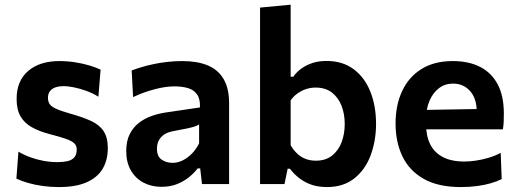

<svg xmlns="http://www.w3.org/2000/svg" viewBox="-20 -764 2149 797"><path d="M224 12.5Q189.5 12.5 157.2 8Q125 3.5 97 -4.5Q69 -12.5 48 -22.5L56.5 -134.5Q79 -121 105.8 -111.2Q132.5 -101.5 161.5 -96.2Q190.5 -91 219 -91Q241 -91 259 -94.8Q277 -98.5 287.8 -110Q298.5 -121.5 298.5 -144Q298.5 -159.5 287.8 -169.5Q277 -179.5 252.5 -188Q228 -196.5 185.5 -207.5Q143 -218.5 112.2 -235.8Q81.5 -253 65.2 -281Q49 -309 49 -353.5Q49 -428.5 97 -469.5Q145 -510.5 226.5 -510.5Q261 -510.5 293.5 -505.2Q326 -500 352.8 -491.8Q379.5 -483.5 397.5 -475L388.5 -362.5Q365.5 -377 338.5 -386.8Q311.5 -396.5 286.5 -401.5Q261.5 -406.5 245 -406.5Q226.5 -406.5 211.5 -401.8Q196.5 -397 187.8 -386Q179 -375 179 -357.5Q179 -343 186 -332.2Q193 -321.5 212.8 -312.5Q232.5 -303.5 271 -292.5Q323 -278 357.8 -262Q392.5 -246 410 -219.8Q427.5 -193.5 427.5 -148.5Q427.5 -100.5 406.8 -64.5Q386 -28.5 341.2 -8Q296.5 12.5 224 12.5Z M650.5 11.5Q608.5 11.5 575.5 -6Q542.5 -23.5 523.2 -56.8Q504 -90 504 -137Q504 -178.5 518.5 -207.2Q533 -236 556.8 -254.2Q580.5 -272.5 609.2 -282.5Q638 -292.5 667.5 -297L810 -318Q811.5 -353 798.2 -372Q785 -391 760.5 -398.2Q736 -405.5 704 -405.5Q687 -405.5 667.2 -402.8Q647.5 -400 625.8 -394.5Q604 -389 580.5 -380.8Q557 -372.5 532.5 -361L526.5 -471.5Q545 -478.5 568.2 -485.5Q591.5 -492.5 619 -498.2Q646.5 -504 676.2 -507.2Q706 -510.5 737.5 -510.5Q798.5 -510.5 841.8 -492.8Q885 -475 908 -436.2Q931 -397.5 931 -335.5Q931 -311.5 931 -276Q931 -240.5 931 -211V-156Q931 -119.5 931 -81.8Q931 -44 931 0H818.5L811 -65H800.5Q786.5 -46.5 765.5 -29.2Q744.5 -12 715.8 -0.2Q687 11.5 650.5 11.5ZM696.5 -88Q717.5 -88 738 -98Q758.5 -108 776.2 -126Q794 -144 806.5 -169V-247.5Q800 -243 789.2 -239.2Q778.5 -235.5 757.5 -231Q736.5 -226.5 698.5 -219.5Q677 -215.5 662.2 -206Q647.5 -196.5 639.5 -181.5Q631.5 -166.5 631.5 -147Q631.5 -114.5 651.2 -101.2Q671 -88 696.5 -88Z M1337 12.5Q1303 12.5 1275.2 3.5Q1247.5 -5.5 1224.8 -22.5Q1202 -39.5 1183.5 -63.5H1174L1161 0H1059.5Q1059.5 -54 1059.5 -104.5Q1059.5 -155 1059.5 -217V-493.5Q1059.5 -555 1059.5 -614.8Q1059.5 -674.5 1059.5 -732.5L1186.5 -744.5Q1186.5 -685 1186.5 -623.2Q1186.5 -561.5 1186.5 -493.5V-445.5H1197.5Q1211 -465 1231.5 -479.8Q1252 -494.5 1278 -502.8Q1304 -511 1335.5 -511Q1402 -511 1448 -476.8Q1494 -442.5 1517.5 -383.2Q1541 -324 1541 -250Q1541 -180.5 1519 -120.5Q1497 -60.5 1451.5 -24Q1406 12.5 1337 12.5ZM1291 -97Q1332.5 -97 1359.2 -118.8Q1386 -140.5 1398.5 -175Q1411 -209.5 1411 -249Q1411 -290.5 1397.8 -324.8Q1384.5 -359 1357.8 -379.8Q1331 -400.5 1290 -400.5Q1269.5 -400.5 1250.5 -394.2Q1231.5 -388 1215 -376.2Q1198.5 -364.5 1186.5 -347.5V-161Q1198 -141.5 1213 -127Q1228 -112.5 1247.5 -104.8Q1267 -97 1291 -97Z M1893 12.5Q1799 12.5 1739 -21.5Q1679 -55.5 1650.5 -115Q1622 -174.5 1622 -251Q1622 -327 1649.2 -385.8Q1676.5 -444.5 1729.5 -477.5Q1782.5 -510.5 1859.5 -510.5Q1926 -510.5 1973.2 -486.2Q2020.5 -462 2046 -413.8Q2071.5 -365.5 2071.5 -292.5Q2071.5 -273 2070.8 -257.5Q2070 -242 2067.5 -227L1957 -271.5Q1958 -278.5 1958.5 -285.8Q1959 -293 1959 -299.5Q1959 -354.5 1931.5 -385.8Q1904 -417 1860.5 -417Q1827.5 -417 1802.5 -398.2Q1777.5 -379.5 1763 -346Q1748.5 -312.5 1748.5 -268.5V-249Q1748.5 -200.5 1765.5 -165.8Q1782.5 -131 1818 -112.2Q1853.5 -93.5 1907.5 -93.5Q1928.5 -93.5 1954.8 -97.2Q1981 -101 2008 -109Q2035 -117 2058.5 -129.5L2062.5 -20.5Q2043.5 -11 2018 -3.5Q1992.5 4 1961 8.2Q1929.5 12.5 1893 12.5ZM1672 -227V-306.5L1992.5 -312L2067.5 -283.5V-227Z"/></svg>

Font: Commissioner Thin SemiBold
Style: Regular
Weight: 600
Version: Version 1.000